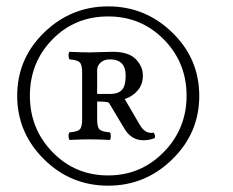

<svg xmlns="http://www.w3.org/2000/svg" viewBox="-20 -608 735 605"><path d="M376 -370.1Q376 -420.9 326.2 -420.9Q308.1 -420.9 297.1 -410.9Q286.1 -400.9 286.1 -387.2V-312H328.1Q352.1 -312 364 -324.5Q376 -336.9 376 -370.1ZM263.2 -442.9Q270 -442.9 297.1 -443.8Q324.2 -444.8 335 -444.8Q384.8 -444.8 407.5 -421.9Q430.2 -398.9 430.2 -370.1Q430.2 -342.3 414.1 -323.2Q397.9 -304.2 373 -295.9L420.9 -213.9Q438 -185.1 463.9 -189.9Q469.7 -184.1 467.8 -172.9Q450.7 -166 432.1 -166Q393.1 -166 371.1 -204.1L323.2 -284.2Q318.4 -288.1 286.1 -288.1V-231.9Q286.1 -208 293.5 -200.4Q300.8 -192.9 326.2 -190.9Q329.1 -188 329.1 -179Q329.1 -169.9 326.2 -167Q290 -168.9 263.2 -168.9Q235.4 -168.9 199.2 -167Q196.3 -169.9 196 -179Q195.8 -188 199.2 -190.9Q224.1 -192.9 231.4 -200.4Q238.8 -208 238.8 -231.9V-379.9Q238.8 -403.8 231.4 -411.4Q224.1 -418.9 199.2 -420.9Q196.3 -423.8 196 -432.9Q195.8 -441.9 199.2 -444.8Q235.4 -442.9 263.2 -442.9ZM320.8 -22.9Q202.6 -22.9 118.4 -106.4Q34.2 -189.9 34.2 -306.2Q34.2 -423.3 119.1 -505.6Q204.1 -587.9 321 -587.9Q438 -587.9 522.9 -505.4Q607.9 -422.9 607.9 -305.9Q607.9 -189 522.9 -106Q438 -22.9 320.8 -22.9ZM320.8 -556.2Q215.8 -556.2 145 -483.6Q74.2 -411.1 74.2 -306.2Q74.2 -202.1 145.5 -128.7Q216.8 -55.2 320.8 -55.2Q423.8 -55.2 495.8 -128.7Q567.9 -202.1 567.9 -306.2Q567.9 -411.1 496.3 -483.6Q424.8 -556.2 320.8 -556.2Z"/></svg>

Font: Linux Libertine Capitals
Style: Small Caps
Weight: 400
Designer: Philipp H. Poll
Foundry: Philipp H. Poll
Version: Version 5.1.3